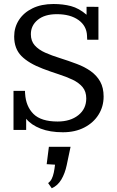

<svg xmlns="http://www.w3.org/2000/svg" viewBox="-20 -662 594 978"><path d="M300.3 11.7Q234.9 11.7 187 -6.8Q139.2 -25.4 113.3 -57.1V0Q102.5 0 90.6 0Q78.6 0 67.6 0Q56.6 0 48.8 0V-199.2H107.4Q107.4 -195.8 107.4 -192.1Q107.4 -188.5 107.9 -185.1Q111.8 -120.1 150.6 -81.5Q189.5 -43 273.4 -43Q338.4 -43 378.9 -75.2Q419.4 -107.4 419.4 -160.6Q419.4 -195.8 400.6 -218.3Q381.8 -240.7 350.1 -255.9Q318.4 -271 278.8 -283.7Q239.3 -296.4 198.2 -312Q126 -339.4 89.1 -376.7Q52.2 -414.1 52.2 -476.1Q52.2 -522.5 76.4 -560.1Q100.6 -597.7 145.5 -619.6Q190.4 -641.6 252.4 -641.6Q300.8 -641.6 341.6 -630.9Q382.3 -620.1 420.9 -586.9Q420.9 -595.7 420.9 -611.6Q420.9 -627.4 420.9 -627.4Q428.7 -627.4 439 -627.4Q449.2 -627.4 460.2 -627.2Q471.2 -627 481.4 -627V-459.5H424.3Q423.8 -464.8 423.6 -469.7Q423.3 -474.6 423.3 -479.5Q421.4 -530.3 379.6 -560.1Q337.9 -589.8 269.5 -589.8Q207.5 -589.8 172.4 -561Q137.2 -532.2 137.2 -487.8Q137.2 -453.1 157 -430.9Q176.8 -408.7 210.2 -393.8Q243.7 -378.9 285.4 -366Q327.1 -353 371.1 -336.4Q411.6 -321.3 442.4 -299.3Q473.1 -277.3 490.5 -246.1Q507.8 -214.8 507.8 -170.4Q507.8 -119.1 481.9 -77.9Q456.1 -36.6 409.4 -12.5Q362.8 11.7 300.3 11.7ZM243.7 296.9 225.1 270.5Q236.8 262.2 243.4 249Q250 235.8 253.9 217.5Q257.8 199.2 260.3 176.8L217.8 174.3L229 85.9H339.4L319.8 179.2Q311 221.2 292.5 252.4Q273.9 283.7 243.7 296.9Z"/></svg>

Font: Kameron
Style: Regular
Weight: 400
Designer: Vernon Adams
Foundry: Vernon Adams
Version: Version 1.100